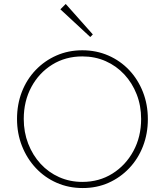

<svg xmlns="http://www.w3.org/2000/svg" viewBox="-20 -940 833 970"><path d="M398 10Q327 10 266.5 -16.5Q206 -43 161 -91Q116 -139 91 -202.5Q66 -266 66 -339Q66 -413 90.5 -476Q115 -539 160 -586Q205 -633 265 -659.5Q325 -686 396 -686Q467 -686 527.5 -659.5Q588 -633 632.5 -586Q677 -539 702 -475.5Q727 -412 727 -338Q727 -265 702.5 -201.5Q678 -138 633 -90.5Q588 -43 528.5 -16.5Q469 10 398 10ZM396 -21Q481 -21 548 -63Q615 -105 654 -177Q693 -249 693 -339Q693 -406 670.5 -463.5Q648 -521 608 -564Q568 -607 514 -631Q460 -655 396 -655Q311 -655 244 -613.5Q177 -572 138.5 -500.5Q100 -429 100 -339Q100 -272 122.5 -214Q145 -156 185 -112.5Q225 -69 279 -45Q333 -21 396 -21ZM436 -753 285 -893 312 -920 449 -766Z"/></svg>

Font: Marine Company Thin
Style: Regular
Weight: 100
Designer: Rodrigo Fuenzalida
Foundry: fragTYPE
Version: Version 1.000